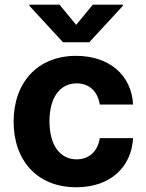

<svg xmlns="http://www.w3.org/2000/svg" viewBox="-20 -792 627 823"><path d="M306.8 10.7C452.1 10.7 543.3 -74.6 550.4 -199.9H407.7C398.8 -141.7 360.4 -109 308.6 -109C237.9 -109 192.1 -168.3 192.1 -272.7C192.1 -375.7 238.3 -434.7 308.6 -434.7C364 -434.7 399.5 -398.1 407.7 -343.8H550.4C544 -469.8 448.5 -552.6 306.1 -552.6C140.6 -552.6 38.4 -437.9 38.4 -270.6C38.4 -104.8 138.8 10.7 306.8 10.7ZM106.2 -767 250 -610.8H362.6L506.7 -767V-772H377.8L306.5 -685.4L235.1 -772H106.2Z"/></svg>

Font: Magic Ui Pro
Style: Bold
Weight: 700
Designer: Stefan Endress, Andreas Faust
Version: Version 1.000;FEAKit 1.0